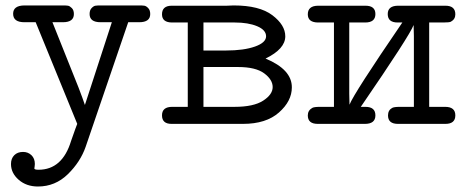

<svg xmlns="http://www.w3.org/2000/svg" viewBox="-20 -451 1701 699"><path d="M20 146Q20 126 32 114Q43.9 102.1 64 102.1Q82 102.1 94.5 114Q106.9 126 106.9 146Q106.9 150.9 106 156Q105 161.1 105 162.1Q105 167 120.1 167Q207 167 238.8 62Q258.8 4.9 261.2 0L109.9 -370.1H68.8Q27.8 -370.1 27.8 -400.9Q27.8 -430.7 68.8 -431.2H209Q221.2 -431.2 227.5 -430.2Q233.9 -429.2 241.5 -421.6Q249 -414.1 249 -399.9Q249 -370.1 209 -370.1H170.9L266.1 -131.8Q282.2 -89.8 289.1 -68.8L387.2 -370.1H346.2Q306.2 -370.1 306.2 -399.9Q306.2 -414.1 313.5 -421.6Q320.8 -429.2 327.4 -430.2Q334 -431.2 346.2 -431.2H486.8Q499 -431.2 505.6 -430.2Q512.2 -429.2 519.5 -421.6Q526.9 -414.1 526.9 -399.9Q526.9 -370.1 486.8 -370.1H446.8L292 83Q272.9 138.2 227.1 183.1Q181.2 228 118.2 228Q76.2 228 48.1 203.6Q20 179.2 20 146Z M606.9 -62H663.6V-369.1H606.9Q569.8 -369.1 569.8 -398.9Q569.8 -429.7 604.5 -430.2H805.7Q809.6 -430.2 818.1 -430.7Q826.7 -431.2 830.6 -431.2Q924.8 -431.2 971.7 -395.5Q1018.6 -359.9 1018.6 -318.8Q1018.6 -272.9 946.8 -237.8Q1043 -197.8 1042.5 -132.8Q1042.5 -83 995.6 -41.5Q948.7 0 864.7 0H604.5Q569.8 0 569.8 -31Q569.8 -62 606.9 -62ZM720.7 -62H833.5Q903.3 -62 938 -84.5Q972.7 -106.9 972.7 -134Q972.7 -161.1 941.7 -184.1Q910.6 -207 846.7 -207H720.7ZM720.7 -267.1H802.7Q867.7 -267.1 908.2 -281.5Q948.7 -295.9 948.7 -318.8Q948.7 -341.8 916.3 -355.5Q883.8 -369.1 834.5 -369.1H720.7Z M1100.6 -30.8Q1100.6 -48.8 1116.7 -58.1Q1123.5 -62 1144.5 -62H1195.8V-369.1H1138.7Q1100.6 -369.1 1100.6 -398.9Q1100.6 -429.7 1137.7 -430.2H1310.5Q1346.7 -430.2 1346.7 -399.9Q1346.7 -369.1 1309.6 -369.1H1251.5V-109.9L1252.4 -69.8Q1267.6 -109.9 1444.8 -369.1H1427.7Q1391.6 -369.1 1391.6 -399.9Q1391.6 -429.7 1428.7 -430.2H1601.6Q1637.7 -430.2 1637.7 -398.9Q1637.7 -380.9 1621.6 -372.1Q1616.7 -369.1 1593.8 -369.1H1542.5V-62H1600.6Q1637.7 -62 1637.7 -31Q1637.7 0 1601.6 0H1428.7Q1392.6 0 1392.6 -30.8Q1392.6 -49.8 1407.7 -58.1Q1414.6 -62 1435.5 -62H1486.8V-319.8L1485.8 -359.9Q1471.7 -321.8 1293.5 -62H1310.5Q1346.7 -62 1346.7 -31Q1346.7 0 1308.6 0H1136.7Q1100.6 0 1100.6 -30.8Z"/></svg>

Font: CMU Typewriter Text Variable Width
Style: Medium
Weight: 500
Version: Version 0.7.0